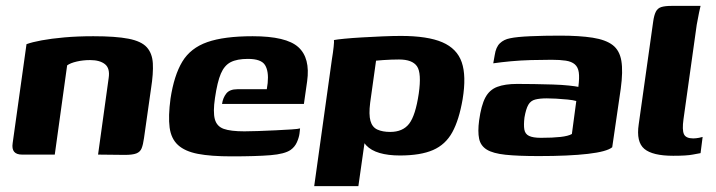

<svg xmlns="http://www.w3.org/2000/svg" viewBox="-20 -525 2431 652"><path d="M55 0Q17 0 23 -39L70 -375Q89 -382 121.5 -388Q154 -394 198.5 -398Q243 -402 297 -402Q373 -402 416.5 -393.5Q460 -385 478.5 -364.5Q497 -344 499 -310Q501 -276 493 -225L469 -56Q466 -34 461 -21.5Q456 -9 443 -4Q430 1 404 1L313 0L349 -260Q354 -293 336.5 -307Q319 -321 286 -321Q262 -321 240.5 -316Q219 -311 208 -303L166 0Z M766 6Q696 6 652 -2.5Q608 -11 584.5 -32.5Q561 -54 556 -92Q551 -130 559 -190Q571 -269 599 -315.5Q627 -362 684 -382Q741 -402 838 -402Q952 -402 993 -365Q1034 -328 1023 -249L1012 -172H734Q737 -193 748.5 -207.5Q760 -222 786 -222H886L889 -243Q893 -283 880 -304Q867 -325 822 -325Q785 -325 763.5 -314Q742 -303 730 -275Q718 -247 710 -192Q703 -145 709.5 -120.5Q716 -96 739.5 -87.5Q763 -79 810 -79Q827 -79 856 -80Q885 -81 916 -82.5Q947 -84 970 -85.5Q993 -87 999 -89L997 -71Q995 -57 988 -41.5Q981 -26 967 -16Q947 -2 898.5 2Q850 6 766 6Z M1047 107 1107 -323Q1111 -347 1113 -366Q1115 -385 1114 -389Q1124 -391 1149.5 -393.5Q1175 -396 1209.5 -398Q1244 -400 1279 -401.5Q1314 -403 1341 -403Q1432 -403 1482 -381.5Q1532 -360 1548 -313.5Q1564 -267 1551 -188Q1539 -118 1516 -76Q1493 -34 1450.5 -15.5Q1408 3 1338 3Q1298 3 1269 -5.5Q1240 -14 1223.5 -31.5Q1207 -49 1202 -74L1224 -83L1197 107ZM1305 -77Q1348 -77 1369.5 -105Q1391 -133 1402 -207Q1412 -277 1396 -300Q1380 -323 1335 -323Q1323 -323 1309 -322.5Q1295 -322 1281 -321Q1267 -320 1257 -319L1237 -176Q1232 -136 1238 -114.5Q1244 -93 1261.5 -85Q1279 -77 1305 -77Z M1809 5Q1739 5 1696.5 0.5Q1654 -4 1633 -17Q1612 -30 1607 -54Q1602 -78 1607 -116Q1614 -167 1628 -193.5Q1642 -220 1668.5 -230Q1695 -240 1736 -240Q1762 -240 1794 -239.5Q1826 -239 1857.5 -238Q1889 -237 1912 -234.5Q1935 -232 1944 -230Q1948 -261 1945.5 -279Q1943 -297 1932 -306.5Q1921 -316 1901.5 -319Q1882 -322 1853 -322Q1819 -322 1783.5 -321Q1748 -320 1715.5 -317Q1683 -314 1655 -310L1660 -338Q1664 -365 1677.5 -378Q1691 -391 1712 -395Q1735 -400 1781.5 -402Q1828 -404 1881 -404Q1948 -404 1992.5 -397Q2037 -390 2060.5 -372Q2084 -354 2090 -318.5Q2096 -283 2088 -224L2059 -25Q2041 -10 1976.5 -2.5Q1912 5 1809 5ZM1817 -57Q1857 -57 1883.5 -60Q1910 -63 1922 -70L1937 -182Q1927 -185 1907.5 -187Q1888 -189 1868.5 -190Q1849 -191 1837 -191Q1813 -191 1797.5 -187Q1782 -183 1774 -169Q1766 -155 1761 -126Q1758 -101 1760.5 -85.5Q1763 -70 1776.5 -63.5Q1790 -57 1817 -57Z M2266 4Q2196 4 2168 -19.5Q2140 -43 2149 -103L2198 -451Q2201 -473 2207 -485Q2213 -497 2225.5 -501Q2238 -505 2261 -505H2359Q2358 -502 2354 -483Q2350 -464 2346 -441L2301 -120Q2296 -84 2302.5 -69.5Q2309 -55 2334 -55Q2343 -55 2353.5 -57Q2364 -59 2366 -60L2359 -5Q2352 -4 2332 0Q2312 4 2266 4Z"/></svg>

Font: Genos Thin
Style: Bold Italic
Weight: 700
Italic angle: -8°
Version: Version 1.010